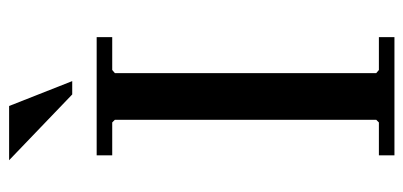

<svg xmlns="http://www.w3.org/2000/svg" viewBox="-258 -650 907 432"><g transform="rotate(-90 196.0 -433.5)"><path d="M329 -635H255L248 -629V-41L255 -35H329V0H63V-35H137L143 -41V-629L137 -635H63V-670H329ZM52 -867H174L230 -725H200Z"/></g></svg>

Font: Brygada 1918 Medium
Style: Regular
Weight: 500
Designer: Mateusz Machalski | Borys Kosmynka | Przemek Hoffer
Foundry: NIEPODLEGLA 2018
Version: Version 3.006